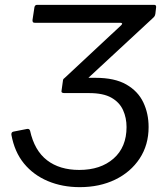

<svg xmlns="http://www.w3.org/2000/svg" viewBox="-20 -762 675 792"><path d="M309 10Q237 10 177.5 -15Q118 -40 79 -87.5Q40 -135 27 -206Q26 -217 35 -219L91 -230Q101 -232 104 -223Q122 -141 174 -101Q226 -61 307 -61Q395 -61 448.5 -108Q502 -155 502 -238Q502 -276 487.5 -308Q473 -340 439.5 -359Q406 -378 348 -378H245Q231 -378 234 -389L240 -432Q242 -441 254 -441H374Q453 -441 501 -413.5Q549 -386 571 -340Q593 -294 593 -238Q593 -164 556 -108Q519 -52 455 -21Q391 10 309 10ZM309 -408 243 -437 480 -658Q485 -663 483.5 -665.5Q482 -668 476 -668H124Q118 -668 116 -670.5Q114 -673 114 -679L122 -732Q124 -742 133 -742H616Q625 -742 624 -732L621 -706Q620 -700 618 -696Q616 -692 609 -686Z"/></svg>

Font: Libre Franklin
Style: Italic
Weight: 400
Italic angle: -8°
Designer: Pablo Impallari, Rodrigo Fuenzalida, Nhung Nguyen
Foundry: Impallari Type
Version: Version 3.000